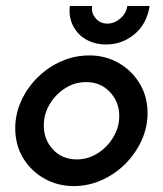

<svg xmlns="http://www.w3.org/2000/svg" viewBox="-20 -614 547 645"><path d="M227.8 11.1Q173.6 11.1 128.8 -14.2Q84 -39.6 57.6 -83.3Q31.2 -127.1 31.2 -183.3Q31.2 -231.2 51.4 -275.3Q71.5 -319.4 106.2 -353.8Q141 -388.2 185.8 -408Q230.6 -427.8 279.9 -427.8Q334.7 -427.8 379.2 -402.1Q423.6 -376.4 449.7 -332.6Q475.7 -288.9 475.7 -234.7Q475.7 -186.1 455.6 -142Q435.4 -97.9 400.7 -63.2Q366 -28.5 321.2 -8.7Q276.4 11.1 227.8 11.1ZM238.2 -78.5Q275.7 -78.5 308 -99Q340.3 -119.4 360.4 -152.8Q380.6 -186.1 380.6 -224.3Q380.6 -271.5 349.3 -304.9Q318.1 -338.2 269.4 -338.2Q231.2 -338.2 199 -317.7Q166.7 -297.2 146.9 -263.9Q127.1 -230.6 127.1 -192.4Q127.1 -145.1 158 -111.8Q188.9 -78.5 238.2 -78.5ZM336.8 -464.6Q298.6 -464.6 269.4 -481.2Q240.3 -497.9 225.3 -527.4Q210.4 -556.9 214.6 -593.8H289.6Q286.1 -570.1 301.4 -552.4Q316.7 -534.7 341 -534.7Q363.9 -534.7 384 -551.7Q404.2 -568.8 407.6 -593.8H482.6Q472.9 -532.6 431.2 -498.6Q389.6 -464.6 336.8 -464.6Z"/></svg>

Font: Afacad Medium
Style: Italic
Weight: 500
Italic angle: -14°
Designer: Kristian Moeller
Foundry: Dicotype
Version: Version 1.000; ttfautohint (v1.8.4.7-5d5b)